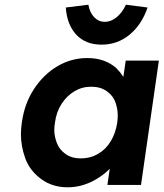

<svg xmlns="http://www.w3.org/2000/svg" viewBox="-20 -787 696 817"><path d="M268 10Q202 10 154 -26Q106 -62 87.5 -113.5Q69 -165 69 -215Q69 -239 73 -266Q84 -346 124.5 -408Q165 -470 224 -505Q283 -540 352 -540Q391 -540 422 -528.5Q453 -517 475 -497Q492 -480 505 -460L515 -529H656L580 0H437L447 -69Q428 -49 403 -33Q374 -13 339.5 -1.5Q305 10 268 10ZM324 -113Q364 -113 397 -132Q430 -151 451 -185.5Q472 -220 479 -266Q481 -281 481 -296Q481 -323 471.5 -351Q462 -379 435 -398.5Q408 -418 368 -418Q329 -418 296.5 -398.5Q264 -379 242 -345Q220 -311 214 -266Q211 -249 211 -234Q211 -208 221.5 -179.5Q232 -151 258.5 -132Q285 -113 324 -113ZM412 -597Q344 -597 304.5 -639.5Q265 -682 260 -755L356 -767Q362 -733 381 -713.5Q400 -694 426 -694Q452 -694 476 -713.5Q500 -733 516 -767L608 -755Q583 -682 531.5 -639.5Q480 -597 412 -597Z"/></svg>

Font: Lexend SemBd
Style: Italic
Weight: 600
Italic angle: -8.13011°
Designer: Bonnie Shaver-Troup, Thomas Jockin
Foundry: Lexend
Version: Version 1.007